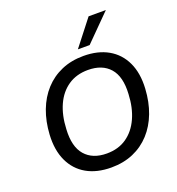

<svg xmlns="http://www.w3.org/2000/svg" viewBox="-164 -1071 1121 1213"><g transform="rotate(-20 397.0 -464.5)"><path d="M378 9Q281 9 212.5 -30Q144 -69 109.5 -143Q75 -217 81 -320Q86 -407 113.5 -479.5Q141 -552 189 -604.5Q237 -657 303 -685.5Q369 -714 451 -714Q548 -714 616.5 -675Q685 -636 719.5 -562.5Q754 -489 748 -386Q743 -298 715.5 -225.5Q688 -153 640 -100.5Q592 -48 526 -19.5Q460 9 378 9ZM381 -84Q459 -84 514.5 -122.5Q570 -161 601.5 -230Q633 -299 637 -390Q644 -506 593.5 -563.5Q543 -621 447 -621Q370 -621 314 -583Q258 -545 227 -476.5Q196 -408 192 -316Q185 -200 235.5 -142Q286 -84 381 -84ZM433 -765 568 -938H684L512 -765Z"/></g></svg>

Font: Nunito Sans 10pt SemiBold
Style: Italic
Weight: 600
Italic angle: -9°
Designer: Vernon Adams
Foundry: Vernon Adams
Version: Version 3.101;gftools[0.9.27]